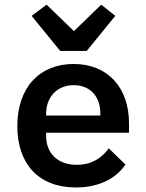

<svg xmlns="http://www.w3.org/2000/svg" viewBox="-20 -808 640 840"><path d="M312.1 12.1C420.5 12.1 491.8 -32.7 528.8 -88.1L455.6 -159.4C425.4 -115.4 379.3 -87 315.7 -87C230.8 -87 181.8 -138.8 181.8 -213.4V-227.3H544.4V-269.2C544.4 -425.1 451 -528.1 302.2 -528.1C152 -528.1 55.8 -424 55.8 -256.4C55.8 -92 147.7 12.1 312.1 12.1ZM118.3 -738.6 243.3 -585.2H359.4L484.4 -738.6L422.9 -787.6L303.3 -671.9L183.9 -787.6ZM181.8 -302.6V-310.4C181.8 -384.2 230.5 -435.4 302.6 -435.4C373.6 -435.4 419 -386.7 419 -311.4V-302.6Z"/></svg>

Font: Margiela Mono SemiBold
Style: Regular
Weight: 600
Designer: Mike Abbink, Paul van der Laan, Pieter van Rosmalen
Foundry: Bold Monday
Version: Version 2.003 2021